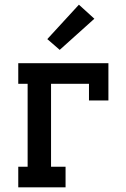

<svg xmlns="http://www.w3.org/2000/svg" viewBox="-20 -800 540 820"><path d="M58 0V-88H98V-442H58V-530H443V-371H360V-442H198V-88H260V0ZM235 -587 182 -633 317 -780 383 -720Z"/></svg>

Font: Iosevka Slab Semibold
Style: Regular
Weight: 600
Monospace: yes
Designer: Belleve Invis
Foundry: Belleve Invis
Version: Version 11.1.1; ttfautohint (v1.8.3)